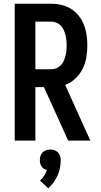

<svg xmlns="http://www.w3.org/2000/svg" viewBox="-20 -755 540 1031"><path d="M346 0 216 -287H170V0H59V-735H255Q283 -735 310.5 -728.5Q338 -722 362 -707Q386 -692 403.5 -669.5Q421 -647 431 -621Q441 -595 445 -567Q449 -539 449 -511Q449 -478 443.5 -446Q438 -414 423.5 -385Q409 -356 384.5 -333Q360 -310 330 -299L465 0ZM170 -383H255Q269 -383 282.5 -388.5Q296 -394 306 -404Q316 -414 322 -427.5Q328 -441 331.5 -454.5Q335 -468 336.5 -482.5Q338 -497 338 -511Q338 -525 336.5 -539.5Q335 -554 331.5 -567.5Q328 -581 322 -594.5Q316 -608 306 -618Q296 -628 282.5 -633.5Q269 -639 255 -639H170ZM239 256 195 215Q208 203 217 188.5Q226 174 232 158Q223 156 215.5 151Q208 146 203 138.5Q198 131 196 122Q194 113 194 104Q194 93 197.5 82Q201 71 209 63Q217 55 228 51.5Q239 48 250 48Q261 48 272 51.5Q283 55 291 63Q299 71 302.5 82Q306 93 306 104Q306 126 302 147Q298 168 289 187.5Q280 207 267.5 224.5Q255 242 239 256Z"/></svg>

Font: Iosevka
Style: Bold
Weight: 700
Monospace: yes
Designer: Belleve Invis
Foundry: Belleve Invis
Version: Version 32.5.0; ttfautohint (v1.8.4)